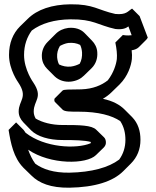

<svg xmlns="http://www.w3.org/2000/svg" viewBox="-20 -609 728 894"><path d="M137 -90C137 -142 182 -155 135 -225C135 -225 92 -284 92 -353C92 -399 106 -437 128 -467C172 -500 233 -518 308 -519C416 -520 435 -492 517 -474C552 -470 567 -478 578 -486L593 -445C572 -442 552 -446 552 -446L517 -411C523 -383 526 -355 524 -334C521 -309 509 -270 482 -235C453 -212 413 -195 359 -193C297 -192 277 -193 271 -187L235 -151C233 -149 233 -146 233 -142C233 -139 234 -136 236 -134L271 -99L272 -98C282 -89 307 -89 346 -89C439 -89 502 -71 540 -45C557 -19 564 10 564 42C564 77 554 108 535 134C486 171 407 193 303 195C230 196 179 179 144 153C130 134 119 110 111 88C215 159 383 157 427 113L463 78C471 70 474 61 473 51C472 42 470 36 464 30L428 -5C407 -26 352 -27 269 -27C221 -27 176 -39 146 -57C140 -68 137 -78 137 -90ZM67 -90C67 -70 75 -54 89 -39L90 -38L125 -2C154 27 209 43 269 43C329 43 374 44 403 52C403 53 402 56 402 58C335 86 188 79 99 9C97 6 93 0 90 -4L55 -39L20 -4C30 58 43 125 89 172L90 173L126 208C162 244 216 266 303 265C422 263 506 236 554 188L589 153C619 123 634 86 634 42C634 1 623 -35 595 -64L560 -99C538 -121 506 -139 459 -149C473 -157 488 -168 500 -180L501 -181L537 -216C576 -255 591 -304 594 -334C595 -346 595 -359 593 -375C602 -376 617 -380 626 -389L661 -424C664 -427 666 -430 668 -434L630 -534L595 -569C575 -557 569 -539 517 -544C435 -562 416 -590 308 -589C222 -588 153 -565 109 -521L73 -486C40 -453 22 -408 22 -353C22 -284 65 -225 65 -225C112 -155 67 -142 67 -90ZM175 -343C176 -322 185 -303 199 -289L234 -254L235 -253C254 -235 281 -226 310 -229C336 -232 356 -242 371 -257L407 -292C426 -311 435 -337 433 -365C432 -387 422 -406 408 -420L373 -456C355 -474 329 -482 298 -479C275 -476 255 -467 239 -451L203 -415L202 -414C183 -395 173 -370 175 -343ZM246 -343C245 -362 249 -378 259 -395C270 -401 284 -407 298 -409C319 -411 337 -408 353 -400C358 -391 361 -378 362 -365C363 -346 360 -328 351 -312C339 -306 326 -301 310 -299C290 -297 271 -301 255 -309C250 -318 247 -331 246 -343Z"/></svg>

Font: Hussar Press
Style: Bold
Weight: 700
Foundry: Cannot Into Space Fonts
Version: Version 1.43